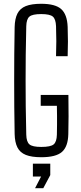

<svg xmlns="http://www.w3.org/2000/svg" viewBox="-20 -826 428 1016"><path d="M198.5 6Q147.5 6 116.8 -6.2Q86 -18.5 72.2 -45.8Q58.5 -73 57.5 -116.5Q56 -190 55.5 -260Q55 -330 55 -399.5Q55 -469 55.5 -539Q56 -609 57.5 -682.5Q58.5 -727 72.2 -754.2Q86 -781.5 116.5 -793.8Q147 -806 198 -806Q272.5 -806 304 -777.8Q335.5 -749.5 338 -684Q339.5 -641.5 339.5 -606.2Q339.5 -571 338 -528.5H276.5Q278 -572.5 278 -607.8Q278 -643 276.5 -687.5Q275 -725 259.5 -738.2Q244 -751.5 198 -751.5Q151.5 -751.5 135.8 -738.2Q120 -725 119 -687.5Q117 -606 116.2 -536.2Q115.5 -466.5 115.5 -400.2Q115.5 -334 116.2 -264.2Q117 -194.5 119 -113Q120 -75.5 135.8 -62Q151.5 -48.5 198.5 -48.5Q248 -48.5 264 -62Q280 -75.5 281 -113Q281.5 -141 281.8 -165.2Q282 -189.5 281.8 -213.8Q281.5 -238 281 -266H195.5V-323.5H342Q343 -257 342.8 -209.8Q342.5 -162.5 341.5 -116.5Q340 -50.5 308 -22.2Q276 6 198.5 6ZM165.5 170 197.5 108H154V40H246V100.5L209 170Z"/></svg>

Font: Big Shoulders Text Thin Light
Style: Regular
Weight: 300
Version: Version 2.002